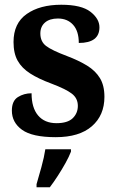

<svg xmlns="http://www.w3.org/2000/svg" viewBox="-20 -568 489 809"><path d="M215 10Q116 10 73 -21Q30 -52 30 -102Q30 -143 55.5 -159Q81 -175 113 -175Q113 -114 140.5 -81.5Q168 -49 218 -49Q265 -49 286.5 -70Q308 -91 308 -122Q308 -154 282.5 -173.5Q257 -193 196 -216Q142 -236 107 -258.5Q72 -281 54.5 -312Q37 -343 37 -391Q37 -470 92.5 -509Q148 -548 238 -548Q323 -548 361 -518.5Q399 -489 399 -453Q399 -387 312 -387Q312 -437 288 -463.5Q264 -490 224 -490Q189 -490 169.5 -473Q150 -456 150 -427Q150 -393 174 -374.5Q198 -356 262 -332Q312 -313 347 -291.5Q382 -270 401 -239Q420 -208 420 -160Q420 -82 367 -36Q314 10 215 10ZM134 208Q143 178 154.5 136Q166 94 171 61H279V71Q271 92 256 119Q241 146 223.5 173Q206 200 190 221H134Z"/></svg>

Font: Noto Serif Devanagari SemiCondensed
Style: Bold
Weight: 700
Width: 4
Designer: Universal Thirst, Indian Type Foundry and the Monotype Design Team
Foundry: Monotype Imaging Inc.
Version: Version 2.004; ttfautohint (v1.8.4.7-5d5b)